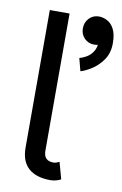

<svg xmlns="http://www.w3.org/2000/svg" viewBox="-85 -781 535 840"><g transform="rotate(10 182.5 -361.0)"><path d="M224.6 -669.4Q224.6 -643.1 241.9 -625.2Q259.3 -607.4 285.6 -607.4Q312 -607.4 329.8 -625.2Q347.7 -643.1 347.7 -669.4Q347.7 -695.8 329.8 -714.1Q312 -732.4 285.6 -732.4Q259.3 -732.4 241.9 -714.1Q224.6 -695.8 224.6 -669.4ZM231.9 -538.6 246.6 -482.4Q265.6 -487.3 293.7 -504.6Q321.8 -522 343.5 -552.5Q365.2 -583 365.2 -627Q365.2 -668.5 352.5 -691.4Q339.8 -714.4 321.3 -723.4Q302.7 -732.4 285.6 -732.4L286.1 -669.9Q286.1 -669.9 290.5 -662.1Q294.9 -654.3 299.1 -644Q303.2 -633.8 303.2 -627Q303.2 -597.7 291.3 -579.3Q279.3 -561 262.7 -551.5Q246.1 -542 231.9 -538.6ZM225.6 -76.2Q221.2 -73.7 213.6 -71Q206.1 -68.4 200.2 -68.4Q189.5 -68.4 181.2 -71Q172.9 -73.7 167.2 -79.3Q161.6 -85 158.9 -93.3Q156.2 -101.6 156.2 -112.3V-214.8V-282.2V-722.7H68.4V-282.2V-214.8V-112.3Q68.4 -81.1 77.1 -58.1Q85.9 -35.2 103 -20Q120.1 -4.9 144.5 2.4Q168.9 9.8 200.2 9.8Q211.9 9.8 225.1 6.3Q238.3 2.9 246.1 -2Z"/></g></svg>

Font: Giphurs SC
Style: Regular
Weight: 400
Version: Version 0.920